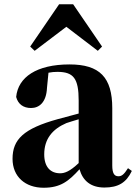

<svg xmlns="http://www.w3.org/2000/svg" viewBox="-20 -866 640 903"><path d="M471 16C536 16 574 -7 600 -62L582 -75C563 -45 552 -37 537 -37C518 -37 508 -50 508 -88V-357C508 -502 449 -563 307 -563C152 -563 65 -503 56 -410C65 -376 90 -358 126 -358C164 -358 198 -384 201 -453L208 -524C223 -527 236 -528 250 -528C326 -528 350 -497 350 -393V-332L253 -306C90 -261 39 -210 39 -119C39 -35 99 17 185 17C265 17 303 -14 354 -70C369 -17 406 16 471 16ZM440 -627 460 -647 324 -846H258L122 -647L143 -627L292 -740ZM350 -99C309 -60 284 -51 263 -51C218 -51 188 -80 188 -140C188 -213 227 -259 292 -287C306 -292 327 -298 350 -305Z"/></svg>

Font: Noto Serif CJK SC Black
Style: Regular
Weight: 900
Designer: Ryoko NISHIZUKA 西塚涼子 (kana & ideographs); Frank Grießhammer (Latin, Greek & Cyrillic); Wenlong ZHANG 张文龙 (bopomofo); San
Foundry: Adobe
Version: Version 2.001;hotconv 1.1.0;makeotfexe 2.6.0